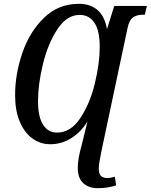

<svg xmlns="http://www.w3.org/2000/svg" viewBox="-20 -745 789 1005"><path d="M387 133Q387 112 392 81Q397 50 406 21L438 -110Q407 -57 355.5 -23.5Q304 10 243 10Q192 10 150 -20Q108 -50 83.5 -108Q59 -166 59 -247Q59 -356 96.5 -466.5Q134 -577 209.5 -651Q285 -725 393 -725Q454 -725 491.5 -691.5Q529 -658 540 -592L578 -714H749L738 -668H728Q697 -668 677 -654.5Q657 -641 648 -600L515 27Q513 36 507.5 64Q502 92 499.5 108.5Q497 125 497 137Q497 165 508.5 176Q520 187 543 187Q558 187 581 180L588 225Q545 240 492 240Q444 240 415.5 213.5Q387 187 387 133ZM502 -500Q502 -584 474.5 -625.5Q447 -667 397 -667Q330 -667 280.5 -592Q231 -517 205 -410.5Q179 -304 179 -216Q179 -133 205.5 -92Q232 -51 279 -51Q350 -51 400.5 -127Q451 -203 476.5 -308.5Q502 -414 502 -500Z"/></svg>

Font: Noto Serif CondSemiBold
Style: Italic
Weight: 600
Width: 3
Italic angle: -12°
Designer: Monotype Design Team
Foundry: Monotype Imaging Inc.
Version: Version 1.001